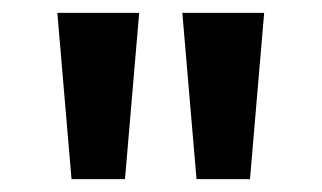

<svg xmlns="http://www.w3.org/2000/svg" viewBox="-20 -820 499 298"><path d="M91 -542 69 -800H196L174 -542ZM285 -542 263 -800H390L368 -542Z"/></svg>

Font: Noto Sans Tamil SemiBold
Style: Regular
Weight: 600
Designer: Jelle Bosma - Monotype Design Team
Foundry: Monotype Imaging Inc.
Version: Version 2.004; ttfautohint (v1.8.4.7-5d5b)